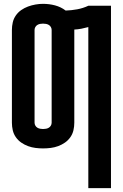

<svg xmlns="http://www.w3.org/2000/svg" viewBox="-20 -765 640 1000"><path d="M440 215V-624Q422 -619 404 -615.5Q386 -612 367 -611Q367 -610 367 -609.5Q367 -609 367 -609V-126Q367 -106 362.5 -86.5Q358 -67 346.5 -50.5Q335 -34 318.5 -22.5Q302 -11 283 -4Q264 3 244 5.5Q224 8 204 8Q185 8 165 5.5Q145 3 126 -4Q107 -11 90.5 -22.5Q74 -34 62.5 -50.5Q51 -67 46.5 -86.5Q42 -106 42 -126V-609Q42 -629 46.5 -648.5Q51 -668 62.5 -684.5Q74 -701 90.5 -712.5Q107 -724 126 -731Q145 -738 165 -741.5Q185 -745 204 -745Q236 -745 266.5 -737Q297 -729 322 -710Q352 -711 382 -716.5Q412 -722 440 -735H558V215ZM204 -93Q212 -93 220 -94.5Q228 -96 234.5 -100Q241 -104 245 -111Q249 -118 249 -126V-609Q249 -617 245 -624Q241 -631 234.5 -635Q228 -639 220 -640.5Q212 -642 204 -642Q196 -642 188.5 -640.5Q181 -639 174.5 -635Q168 -631 164 -624Q160 -617 160 -609V-126Q160 -118 164 -111Q168 -104 174.5 -100Q181 -96 189 -94.5Q197 -93 204 -93Z"/></svg>

Font: Iosevka Custom Extended
Style: Bold
Weight: 700
Width: 7
Monospace: yes
Designer: Belleve Invis
Foundry: Belleve Invis
Version: Version 11.2.4; ttfautohint (v1.8.4)